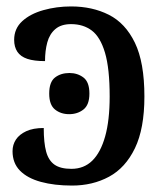

<svg xmlns="http://www.w3.org/2000/svg" viewBox="-20 -567 502 597"><path d="M204 10Q149 10 107 -1.5Q65 -13 42 -36.5Q19 -60 19 -97Q19 -117 29.5 -133Q40 -149 61.5 -159Q83 -169 116 -169Q116 -123 123.5 -95.5Q131 -68 149.5 -55Q168 -42 202 -42Q241 -42 267 -67.5Q293 -93 307 -143Q321 -193 321 -267Q321 -354 306.5 -403Q292 -452 265.5 -472Q239 -492 201 -492Q170 -492 152 -476.5Q134 -461 127 -435Q120 -409 120 -377Q86 -377 65 -384Q44 -391 34 -406Q24 -421 24 -443Q24 -478 49 -501Q74 -524 115 -535.5Q156 -547 201 -547Q267 -547 318.5 -521Q370 -495 399.5 -434Q429 -373 429 -267Q429 -167 399.5 -106Q370 -45 319 -17.5Q268 10 204 10ZM195 -212Q169 -212 151 -226.5Q133 -241 133 -276Q133 -312 151 -326Q169 -340 196 -340Q221 -340 239.5 -326Q258 -312 258 -276Q258 -241 239.5 -226.5Q221 -212 195 -212Z"/></svg>

Font: ET Text
Style: Regular
Weight: 470
Designer: Monotype Design Team
Foundry: Monotype Imaging Inc.
Version: Version 2.009